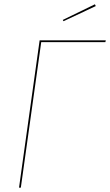

<svg xmlns="http://www.w3.org/2000/svg" viewBox="-20 -867 509 887"><path d="M422.4 -838.9 273.4 -769 270 -774.9 418.5 -847.2ZM468.8 -680.7 466.8 -672.4H170.4L76.2 0H67.9L163.1 -680.7Z"/></svg>

Font: Fira Sans Compressed Eight
Style: Italic
Weight: 100
Width: 3
Italic angle: -8°
Designer: Carrois Corporate & Edenspiekermann AG
Foundry: Carrois Corporate GbR & Edenspiekermann AG
Version: Version 4.203;PS 004.203;hotconv 1.0.88;makeotf.lib2.5.64775